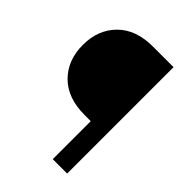

<svg xmlns="http://www.w3.org/2000/svg" viewBox="-208 -809 907 907"><g transform="rotate(45 245.5 -355.5)"><path d="M312 0V-253.9H271Q157.2 -253.9 94 -317.1Q30.8 -380.4 30.8 -482.4Q30.8 -583.5 94 -647.2Q157.2 -710.9 271 -710.9H408.2V0Z"/></g></svg>

Font: GeogebraSans
Style: Regular
Weight: 400
Designer: Google
Version: Version 1.100140; 2013